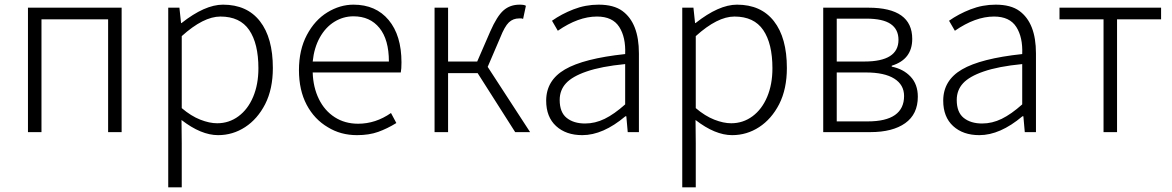

<svg xmlns="http://www.w3.org/2000/svg" viewBox="-20 -567 5031 824"><path d="M100 -534H502V0H444V-484H158V0H100Z M702 -534H750L757 -468H759Q859 -547 937 -547Q1040 -547 1095.5 -476Q1151 -405 1151 -275Q1151 -185 1118 -120Q1085 -56 1032 -21.5Q979 13 916 13Q843 13 759 -52L760 46V237H702ZM1089 -274Q1089 -380 1049.5 -438Q1010 -496 926 -496Q853 -496 760 -412V-103Q800 -69 839.5 -53.5Q879 -38 912 -38Q963 -38 1003.5 -68Q1044 -98 1066.5 -151.5Q1089 -205 1089 -274Z M1387 -21Q1329 -55 1296 -117.5Q1263 -180 1263 -266Q1263 -353 1297 -417Q1331 -481 1385 -514Q1439 -547 1497 -547Q1593 -547 1648 -481Q1703 -415 1703 -299Q1703 -271 1700 -256H1322Q1324 -192 1348.5 -142Q1373 -92 1416.5 -64Q1460 -36 1517 -36Q1592 -36 1658 -82L1681 -39Q1642 -15 1603 -1Q1564 13 1512 13Q1442 13 1387 -21ZM1497 -497Q1453 -497 1415 -473.5Q1377 -450 1352.5 -406Q1328 -362 1322 -303H1649Q1649 -397 1608.5 -447Q1568 -497 1497 -497Z M1845 -534H1903V-303H2028L2084 -432Q2113 -498 2141 -522.5Q2169 -547 2210 -547Q2231 -547 2237 -542L2225 -486Q2219 -488 2218 -488H2208Q2182 -488 2164 -471Q2146 -454 2127 -406L2073 -280L2255 0H2191L2030 -253H1903V0H1845Z M2324 -135Q2324 -222 2404.5 -269Q2485 -316 2663 -335Q2666 -407 2637.5 -451.5Q2609 -496 2542 -496Q2462 -496 2374 -435L2349 -478Q2390 -507 2441.5 -527Q2493 -547 2549 -547Q2614 -547 2651 -520Q2722 -468 2722 -338V0H2674L2668 -68H2664Q2568 13 2479 13Q2409 13 2366.5 -26Q2324 -65 2324 -135ZM2663 -119V-292Q2560 -282 2497 -260Q2436 -239 2409 -209.5Q2382 -180 2382 -138Q2382 -85 2412 -61Q2442 -37 2491 -37Q2534 -37 2575 -57Q2616 -77 2663 -119Z M2908 -534H2956L2963 -468H2965Q3065 -547 3143 -547Q3246 -547 3301.5 -476Q3357 -405 3357 -275Q3357 -185 3324 -120Q3291 -56 3238 -21.5Q3185 13 3122 13Q3049 13 2965 -52L2966 46V237H2908ZM3295 -274Q3295 -380 3255.5 -438Q3216 -496 3132 -496Q3059 -496 2966 -412V-103Q3006 -69 3045.5 -53.5Q3085 -38 3118 -38Q3169 -38 3209.5 -68Q3250 -98 3272.5 -151.5Q3295 -205 3295 -274Z M3513 -534H3707Q3895 -534 3895 -400Q3895 -312 3807 -285V-281Q3857 -271 3888 -238Q3919 -205 3919 -152Q3919 -77 3865 -38.5Q3811 0 3715 0H3513ZM3836 -396Q3836 -441 3802.5 -464Q3769 -487 3698 -487H3571V-303H3690Q3836 -303 3836 -396ZM3860 -155Q3860 -203 3818 -229.5Q3776 -256 3696 -256H3571V-46H3704Q3782 -46 3821 -73.5Q3860 -101 3860 -155Z M4028 -135Q4028 -222 4108.5 -269Q4189 -316 4367 -335Q4370 -407 4341.5 -451.5Q4313 -496 4246 -496Q4166 -496 4078 -435L4053 -478Q4094 -507 4145.5 -527Q4197 -547 4253 -547Q4318 -547 4355 -520Q4426 -468 4426 -338V0H4378L4372 -68H4368Q4272 13 4183 13Q4113 13 4070.5 -26Q4028 -65 4028 -135ZM4367 -119V-292Q4264 -282 4201 -260Q4140 -239 4113 -209.5Q4086 -180 4086 -138Q4086 -85 4116 -61Q4146 -37 4195 -37Q4238 -37 4279 -57Q4320 -77 4367 -119Z M4716 -484H4527V-534H4963V-484H4774V0H4716Z"/></svg>

Font: Merged Yaku Han JP Light
Style: Regular
Weight: 300
Designer: Ryoko NISHIZUKA 西塚涼子 (kana, bopomofo & ideographs); Paul D. Hunt (Latin, Greek & Cyrillic); Sandoll Communications 산돌커뮤니
Foundry: Adobe
Version: Version 2.004